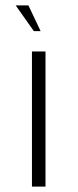

<svg xmlns="http://www.w3.org/2000/svg" viewBox="-20 -689 287 709"><path d="M98 0V-499H148V0ZM105 -574 38 -669H85L130 -574Z"/></svg>

Font: Vivano Light
Style: Regular
Weight: 300
Designer: Joe Prince, Josias Burgherr
Version: Version 2.064;September 19, 2022;FontCreator 14.0.0.2877 64-